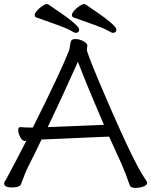

<svg xmlns="http://www.w3.org/2000/svg" viewBox="-21 -900 732 929"><path d="M607 -3Q588 -59 566 -109L507 -239L484 -238Q460 -237 423 -235.5Q386 -234 344.5 -232Q303 -230 265.5 -228.5Q228 -227 204.5 -226Q181 -225 180 -225Q164 -191 148 -159L118 -99Q99 -61 81 -10Q75 7 37 7Q-1 7 -1 -12Q-1 -18 3 -23.5Q7 -29 11 -36.5Q15 -44 24.5 -62Q34 -80 53.5 -116.5Q73 -153 106 -218H99Q87 -218 77 -236.5Q67 -255 67 -270Q67 -285 78 -285H80Q98 -283 119 -283H138Q273 -553 312 -653Q316 -662 318 -680.5Q320 -699 325 -705Q330 -711 345.5 -711Q361 -711 380 -702Q399 -693 402 -680L399 -660Q399 -647 452 -520Q619 -124 680 -36Q691 -20 691 -16Q691 -4 673 2.5Q655 9 633 9Q611 9 607 -3ZM210 -285 482 -296Q397 -493 356 -601Q273 -416 210 -285ZM345 -741Q340 -741 320 -752.5Q300 -764 252 -781Q204 -798 154 -816Q147 -819 147 -827.5Q147 -836 158 -848.5Q169 -861 183 -870.5Q197 -880 203.5 -880Q210 -880 212 -879Q362 -780 362 -758Q362 -741 345 -741ZM525 -741Q520 -741 500 -752.5Q480 -764 432 -781Q384 -798 334 -816Q327 -819 327 -827.5Q327 -836 338 -848.5Q349 -861 363 -870.5Q377 -880 383.5 -880Q390 -880 392 -879Q542 -780 542 -758Q542 -741 525 -741Z"/></svg>

Font: LXGW Bright TC
Style: Regular
Weight: 400
Designer: Christian Thalmann (Catharsis Fonts)
Foundry: LXGW / Christian Thalmann (Catharsis Fonts) / Fontworks Inc.
Version: Version 5.501